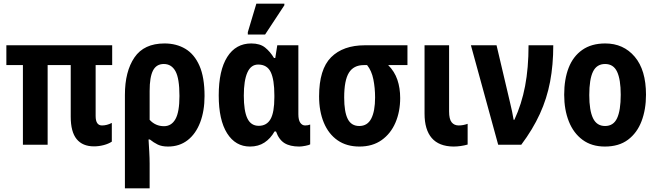

<svg xmlns="http://www.w3.org/2000/svg" viewBox="-20 -796 3611 1056"><path d="M497 9Q434 9 401.5 -31Q369 -71 369 -154V-438H242V0H106V-438H15V-547H597V-438H506V-158Q506 -106 541 -106Q568 -106 595 -120V-17Q577 -5 550.5 2Q524 9 497 9Z M667 240V-274Q667 -403 719.5 -480Q772 -557 885 -557Q950 -557 999.5 -527.5Q1049 -498 1077 -434.5Q1105 -371 1105 -268Q1105 -186 1081 -123Q1057 -60 1012 -25Q967 10 904 10Q870 10 847.5 -1Q825 -12 804 -29H797Q799 4 801 39.5Q803 75 803 104V240ZM882 -102Q923 -102 945 -141Q967 -180 967 -268Q967 -365 945 -404.5Q923 -444 881 -444Q840 -444 821.5 -408Q803 -372 803 -296V-137Q835 -102 882 -102Z M1355 10Q1275 10 1229 -63Q1183 -136 1183 -271Q1183 -409 1230 -483Q1277 -557 1362 -557Q1410 -557 1438 -534.5Q1466 -512 1487 -477H1494L1505 -547H1621V-168Q1621 -136 1631.5 -121Q1642 -106 1658 -106Q1674 -106 1686 -111V-2Q1680 2 1659.5 6Q1639 10 1626 10Q1575 10 1544.5 -9Q1514 -28 1498 -73H1490Q1468 -34 1434.5 -12Q1401 10 1355 10ZM1403 -104Q1447 -104 1468 -141Q1489 -178 1489 -261V-272Q1489 -358 1469 -399.5Q1449 -441 1400 -441Q1360 -441 1340.5 -397Q1321 -353 1321 -270Q1321 -186 1340.5 -145Q1360 -104 1403 -104ZM1343 -606V-619L1390 -776H1544V-767L1438 -606Z M1957 10Q1886 10 1836.5 -24.5Q1787 -59 1761 -121.5Q1735 -184 1735 -266Q1735 -415 1801 -481Q1867 -547 1987 -547H2221V-438H2115Q2150 -403 2165.5 -357.5Q2181 -312 2181 -257Q2181 -182 2155 -121.5Q2129 -61 2079 -25.5Q2029 10 1957 10ZM1956 -103Q2001 -103 2022 -144Q2043 -185 2043 -260Q2043 -312 2033.5 -359.5Q2024 -407 1999 -438H1981Q1925 -438 1899 -396Q1873 -354 1873 -260Q1873 -181 1892.5 -142Q1912 -103 1956 -103Z M2474 10Q2394 9 2354.5 -37Q2315 -83 2315 -171V-547H2450V-183Q2450 -141 2464 -123.5Q2478 -106 2503 -106Q2527 -106 2552 -115V-1Q2535 4 2514.5 7Q2494 10 2474 10Z M2720 0 2570 -547H2711L2785 -233Q2791 -208 2796.5 -182.5Q2802 -157 2805 -137H2809Q2849 -223 2868 -322.5Q2887 -422 2887 -547H3023Q3023 -439 3005.5 -346.5Q2988 -254 2949 -169Q2910 -84 2847 0Z M3533 -275Q3533 -194 3508.5 -129.5Q3484 -65 3434 -27.5Q3384 10 3307 10Q3234 10 3184 -27Q3134 -64 3108.5 -128.5Q3083 -193 3083 -275Q3083 -360 3107.5 -423Q3132 -486 3182.5 -521.5Q3233 -557 3309 -557Q3409 -557 3471 -484Q3533 -411 3533 -275ZM3221 -273Q3221 -189 3241.5 -146Q3262 -103 3308 -103Q3354 -103 3374 -146Q3394 -189 3394 -275Q3394 -359 3374 -401.5Q3354 -444 3308 -444Q3262 -444 3241.5 -402Q3221 -360 3221 -273Z"/></svg>

Font: Noto Sans Condensed
Style: Bold
Weight: 700
Width: 3
Designer: Monotype Design Team
Foundry: Monotype Imaging Inc.
Version: Version 2.013; ttfautohint (v1.8.4.7-5d5b)